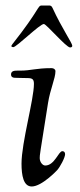

<svg xmlns="http://www.w3.org/2000/svg" viewBox="-20 -666 290 696"><path d="M21 -499C21 -496 27 -495 28 -495C40 -495 124 -579 139 -579C148 -579 220 -494 234 -494C240 -494 242 -497 242 -500C242 -510 204 -564 171 -636C167 -646 162 -646 157 -646H131C116 -646 124 -631 25 -506C23 -503 21 -500 21 -499ZM20 -396C20 -386 28 -384 34 -384C42 -384 58 -383 79 -383C97 -383 103 -379 103 -362C103 -305 58 -149 58 -73C58 -30 65 10 95 10C132 10 187 -49 187 -49C198 -61 216 -95 216 -107C216 -114 212 -118 206 -118C192 -118 178 -66 144 -66C134 -66 124 -79 124 -93C124 -105 124 -103 154 -292C162 -343 181 -382 181 -408C181 -415 174 -419 167 -419C110 -419 93 -410 53 -410H43C32 -410 20 -409 20 -396Z"/></svg>

Font: OFL Sorts Mill Goudy
Style: Italic
Weight: 500
Italic angle: -6°
Version: Version 003.000